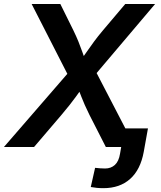

<svg xmlns="http://www.w3.org/2000/svg" viewBox="-42 -748 818 977"><path d="M-22 0 342.3 -420.4 326.2 -322.3 119.1 -727.5H265.1L331.1 -594.2Q346.7 -562 357.2 -536.1Q367.7 -510.3 376.2 -485.8Q384.8 -461.4 395 -433.1H363.3Q383.3 -461.4 400.4 -485.8Q417.5 -510.3 436.5 -536.4Q455.6 -562.5 482.4 -594.2L595.2 -727.5H747.1L409.7 -329.1L425.3 -423.3L645 0H496.6L413.1 -163.6Q398.9 -192.4 389.4 -213.9Q379.9 -235.4 372.1 -255.6Q364.3 -275.9 354.5 -300.8H376.5Q358.9 -275.9 344 -255.6Q329.1 -235.4 312.3 -213.9Q295.4 -192.4 271 -163.6L131.3 0ZM484.4 209.5Q466.8 209.5 450.9 208Q435.1 206.5 419.9 203.6L441.9 106Q453.6 107.4 467.3 108.4Q481 109.4 492.7 109.4Q522.5 109.4 542.5 91.3Q562.5 73.2 568.8 34.2L574.7 0H528.3L544.4 -94.7H710.9L689.5 24.4Q672.9 115.7 620.1 162.6Q567.4 209.5 484.4 209.5Z"/></svg>

Font: Inter 17pt SemiBold
Style: Italic
Weight: 600
Italic angle: -9.3988°
Version: Version 4.001;git-66647c0bb